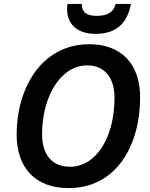

<svg xmlns="http://www.w3.org/2000/svg" viewBox="-20 -951 767 981"><path d="M468 -778C571 -778 630 -829 649 -931H571C560 -888 529 -870 475 -870C420 -870 398 -890 398 -931H325C323 -922 323 -914 323 -903C323 -834 368 -778 468 -778ZM330 10C579 10 696 -214 696 -453C696 -619 605 -725 436 -725C189 -725 65 -496 65 -264C65 -97 157 10 330 10ZM338 -99C248 -99 195 -158 195 -265C195 -457 289 -617 426 -617C515 -617 565 -554 565 -451C565 -247 470 -99 338 -99Z"/></svg>

Font: Noto Sans SemiBold
Style: Italic
Weight: 600
Italic angle: -12°
Designer: Monotype Design Team
Foundry: Monotype Imaging Inc.
Version: Version 2.013